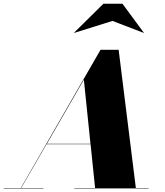

<svg xmlns="http://www.w3.org/2000/svg" viewBox="-70 -1040 910 1060"><path d="M551 -924.5 723 -858.5 724 -859.5 606 -1019.5H501L339 -859.5L340 -858.5ZM-50 -2V0H170V-2H47L187 -244H430L455 -2H340V0H750V-2H680L585 -765H485L45 -2ZM393 -600 429.5 -246H188.5Z"/></svg>

Font: Bodoni* 96pt Fatface
Style: Italic
Weight: 900
Italic angle: -13°
Version: Version 2.3